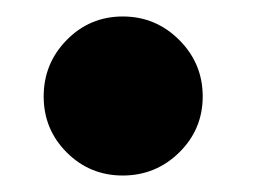

<svg xmlns="http://www.w3.org/2000/svg" viewBox="-20 -384 321 233"><path d="M61 -199Q33 -227 33 -267Q33 -307 61 -335.5Q89 -364 129 -364Q169 -364 197.5 -335.5Q226 -307 226 -267Q226 -227 197.5 -199Q169 -171 129 -171Q89 -171 61 -199Z"/></svg>

Font: Lobster Two
Style: Bold Italic
Weight: 700
Designer: Pablo Impallari
Foundry: Pablo Impallari. www.impallari.com
Version: Version 2.000